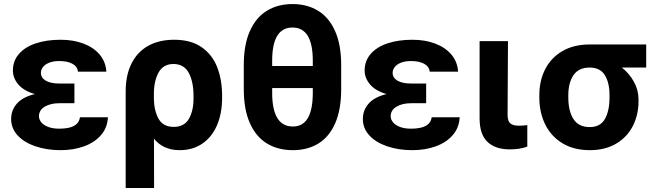

<svg xmlns="http://www.w3.org/2000/svg" viewBox="-20 -734 3277 951"><path d="M152.8 -268.1Q99.1 -283.2 71.5 -314.9Q43.9 -346.7 43.9 -384.8Q43.9 -432.6 74 -467Q104 -501.5 157.5 -519.3Q210.9 -537.1 280.3 -537.1Q343.3 -537.1 393.6 -518.1Q443.8 -499 473.9 -463.4Q503.9 -427.7 506.8 -378.9H366.2Q363.3 -404.8 338.6 -418.2Q314 -431.6 273.4 -431.6Q244.6 -431.6 224.1 -423.6Q203.6 -415.5 193.1 -402.3Q182.6 -389.2 182.6 -373Q182.6 -348.6 206.5 -334.5Q230.5 -320.3 273.4 -320.3H348.6V-222.7H273.4Q231.4 -222.7 202.4 -206.1Q173.3 -189.5 172.9 -158.2Q173.3 -141.1 185.3 -127.2Q197.3 -113.3 219.7 -105Q242.2 -96.7 273.4 -96.7Q322.3 -96.7 347.2 -110.8Q372.1 -125 376 -153.3H514.6Q512.2 -101.6 480.2 -64.7Q448.2 -27.8 395.8 -9Q343.3 9.8 280.3 9.8Q211.4 9.8 155.5 -9.3Q99.6 -28.3 67.4 -63.2Q35.2 -98.1 35.2 -144.5Q35.2 -189 64.2 -221.4Q93.3 -253.9 152.8 -268.1Z M842.8 -537.1Q925.3 -537.1 978.3 -500.5Q1031.2 -463.9 1055.7 -401.4Q1080.1 -338.9 1080.1 -258.8V-250Q1080.1 -171.9 1054.7 -113.3Q1029.3 -54.7 981.9 -22.5Q934.6 9.8 870.1 9.8Q788.6 9.8 742.7 -46.9L743.2 197.3H602.5V-280.3Q602.5 -362.3 631.8 -420.2Q661.1 -478 715.1 -507.6Q769 -537.1 842.8 -537.1ZM742.2 -244.1Q743.2 -186 765.4 -145.8Q787.6 -105.5 840.8 -105.5Q893.6 -105.5 916.5 -147Q939.5 -188.5 938.5 -250V-258.8Q938.5 -329.6 914.8 -373.3Q891.1 -417 838.9 -417Q789.1 -417 765.6 -375.2Q742.2 -333.5 742.2 -267.6Z M1430.7 9.8Q1356.9 9.8 1302.5 -23.2Q1248 -56.2 1217.8 -123.8Q1187.5 -191.4 1187.5 -292V-412.1Q1187.5 -512.2 1217.5 -579.8Q1247.6 -647.5 1301.8 -680.7Q1356 -713.9 1428.7 -713.9Q1501.5 -713.9 1555.7 -680.7Q1609.9 -647.5 1639.9 -579.8Q1669.9 -512.2 1669.9 -412.1V-292Q1669.9 -191.4 1640.4 -123.8Q1610.8 -56.2 1557.1 -23.2Q1503.4 9.8 1430.7 9.8ZM1428.7 -597.7Q1328.1 -597.7 1328.1 -433.6V-407.2H1529.3V-433.6Q1529.3 -597.7 1428.7 -597.7ZM1430.7 -107.4Q1529.3 -107.4 1529.3 -274.4V-297.9H1328.1V-274.4Q1328.1 -107.4 1430.7 -107.4Z M1895 -268.1Q1841.3 -283.2 1813.7 -314.9Q1786.1 -346.7 1786.1 -384.8Q1786.1 -432.6 1816.2 -467Q1846.2 -501.5 1899.7 -519.3Q1953.1 -537.1 2022.5 -537.1Q2085.4 -537.1 2135.7 -518.1Q2186 -499 2216.1 -463.4Q2246.1 -427.7 2249 -378.9H2108.4Q2105.5 -404.8 2080.8 -418.2Q2056.2 -431.6 2015.6 -431.6Q1986.8 -431.6 1966.3 -423.6Q1945.8 -415.5 1935.3 -402.3Q1924.8 -389.2 1924.8 -373Q1924.8 -348.6 1948.7 -334.5Q1972.7 -320.3 2015.6 -320.3H2090.8V-222.7H2015.6Q1973.6 -222.7 1944.6 -206.1Q1915.5 -189.5 1915 -158.2Q1915.5 -141.1 1927.5 -127.2Q1939.5 -113.3 1961.9 -105Q1984.4 -96.7 2015.6 -96.7Q2064.5 -96.7 2089.4 -110.8Q2114.3 -125 2118.2 -153.3H2256.8Q2254.4 -101.6 2222.4 -64.7Q2190.4 -27.8 2137.9 -9Q2085.4 9.8 2022.5 9.8Q1953.6 9.8 1897.7 -9.3Q1841.8 -28.3 1809.6 -63.2Q1777.3 -98.1 1777.3 -144.5Q1777.3 -189 1806.4 -221.4Q1835.4 -253.9 1895 -268.1Z M2496.1 -530.3 2494.1 -165Q2494.1 -134.3 2507.8 -122.8Q2521.5 -111.3 2549.8 -111.3Q2561.5 -111.3 2572.5 -112.3Q2583.5 -113.3 2591.8 -114.3V-7.8Q2555.2 5.9 2504.9 5.9Q2433.6 5.9 2394.5 -31.2Q2355.5 -68.4 2355.5 -147.5V-530.3Z M2900.4 -513.7H3180.7V-399.4H3060.1Q3097.2 -370.1 3119.9 -328.9Q3142.6 -287.6 3142.6 -242.2V-232.4Q3142.6 -164.1 3114 -108.9Q3085.4 -53.7 3031 -22Q2976.6 9.8 2901.4 9.8Q2823.2 9.8 2766.8 -23.9Q2710.4 -57.6 2680.9 -116.9Q2651.4 -176.3 2651.4 -251V-262.7Q2651.4 -335 2680.7 -391.8Q2710 -448.7 2766.1 -481.2Q2822.3 -513.7 2900.4 -513.7ZM2901.4 -104.5Q2953.1 -104.5 2976.1 -144.5Q2999 -184.6 2999 -251V-262.7Q2999 -324.2 2975.8 -361.8Q2952.6 -399.4 2900.4 -399.4Q2845.7 -399.4 2820.3 -361.3Q2794.9 -323.2 2794.9 -262.7V-251Q2794.9 -184.6 2820.3 -144.5Q2845.7 -104.5 2901.4 -104.5Z"/></svg>

Font: WEMIX Pretendard
Style: Bold
Weight: 700
Designer: Base glyphs from Inter by Rasmus Andersson; Hangeul glyphs from Noto Sans CJK(Source Han Sans) by Jang Soo-young and Kan
Foundry: Kil Hyung-jin
Version: Version 1.000